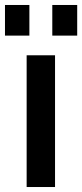

<svg xmlns="http://www.w3.org/2000/svg" viewBox="-54 -751 330 771"><path d="M53 0V-529H167V0ZM-34 -608V-731H64V-608ZM156 -608V-731H256V-608Z"/></svg>

Font: Hubot Sans Medium
Style: Regular
Weight: 500
Designer: Deni Anggara
Foundry: GitHub, Inc., Subsidiary of Microsoft Corporation
Version: Version 2.000